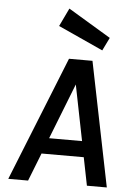

<svg xmlns="http://www.w3.org/2000/svg" viewBox="-60 -946 671 990"><g transform="rotate(5 275.5 -451.0)"><path d="M21 0 279 -644H400.5L531 0H428L399 -145H180.5L123.5 0ZM212.5 -227H383L325.5 -515ZM446 -702 213.5 -808 258.5 -902 479 -769.5Z"/></g></svg>

Font: Karla SemiBold
Style: Italic
Weight: 600
Italic angle: -8°
Designer: Jonathan Pinhorn
Version: Version 2.004;gftools[0.9.33]